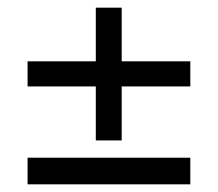

<svg xmlns="http://www.w3.org/2000/svg" viewBox="-20 -480 567 500"><path d="M475.6 -320.3V-254.9H51.8V-320.3ZM229.5 -460H296.9V-114.3H229.5ZM475.6 -69.3V0H51.8V-69.3Z"/></svg>

Font: Crimson Pro Medium
Style: Regular
Weight: 500
Designer: Jacques Le Bailly
Foundry: Baron von Fonthausen
Version: Version 1.003